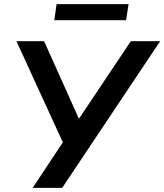

<svg xmlns="http://www.w3.org/2000/svg" viewBox="-20 -903 790 923"><path d="M137 0 293 -235V-195L59 -705H192L367 -315H348L609 -705H750L279 0ZM241 -806 252 -883H598L586 -806Z"/></svg>

Font: Nunito Sans 11pt
Style: Bold Italic
Weight: 700
Italic angle: -9°
Version: Version 3.101;gftools[0.9.27]